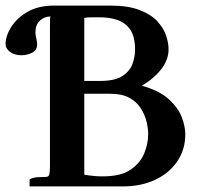

<svg xmlns="http://www.w3.org/2000/svg" viewBox="-26 -666 718 688"><path d="M-6 -508Q-6 -537 14 -569Q34 -601 72.5 -623.5Q111 -646 169 -646H369Q432 -646 473 -630.5Q514 -615 537 -590.5Q560 -566 569 -539Q578 -512 578 -489Q578 -451 550.5 -416.5Q523 -382 482 -359Q546 -341 579.5 -310Q613 -279 625.5 -245.5Q638 -212 638 -185Q638 -130 609 -87.5Q580 -45 529.5 -21.5Q479 2 414 2H80V-21Q80 -24 85 -26Q90 -28 105 -31L138 -32Q149 -32 151 -42Q153 -52 153 -72V-571Q153 -591 153.5 -599Q154 -607 155 -607Q133 -607 117 -592Q101 -577 101 -551Q101 -544 102 -539Q103 -534 104 -529Q105 -523 106 -517.5Q107 -512 107 -507Q107 -486 89 -477Q71 -468 51 -468Q26 -468 10 -480Q-6 -492 -6 -508ZM276 -602V-376H333Q387 -376 414 -394.5Q441 -413 449.5 -439Q458 -465 458 -487Q458 -535 440.5 -560Q423 -585 394.5 -594.5Q366 -604 334 -604Q318 -604 303.5 -604Q289 -604 276 -602ZM276 -330V-40Q311 -34 342 -34Q407 -34 442 -58Q477 -82 491 -117Q505 -152 505 -185Q505 -206 499 -230.5Q493 -255 478.5 -278Q464 -301 437.5 -315.5Q411 -330 370 -330Z"/></svg>

Font: Libertinus Serif SemiBold
Style: Regular
Weight: 600
Designer: Philipp H. Poll, Khaled Hosny
Foundry: Caleb Maclennan
Version: Version 7.051;RELEASE